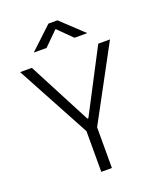

<svg xmlns="http://www.w3.org/2000/svg" viewBox="-162 -997 909 1096"><g transform="rotate(-20 293.0 -449.0)"><path d="M260.7 0H325.2V-247.1L565.9 -693.4H494.6L295.9 -312.5H290L91.3 -693.4H20L260.7 -247.1ZM131.3 -771.5H209L293.9 -855.5L378.9 -771.5H456.5L321.3 -898.4H266.6Z"/></g></svg>

Font: Cascadia Mono NF Light
Style: Regular
Weight: 300
Monospace: yes
Designer: Aaron Bell
Foundry: Saja Typeworks
Version: Version 2404.023